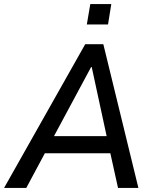

<svg xmlns="http://www.w3.org/2000/svg" viewBox="-44 -922 755 942"><path d="M-24 0 374 -705H463L635 0H535L491 -199L527 -170H143L191 -198L85 0ZM403 -593 209 -232 191 -254H506L484 -232L406 -593ZM382 -802 399 -902H502L486 -802Z"/></svg>

Font: Nunito Sans 10pt SemiCondensed SemiBold
Style: Italic
Weight: 600
Width: 4
Italic angle: -9°
Designer: Vernon Adams
Foundry: Vernon Adams
Version: Version 3.101;gftools[0.9.27]